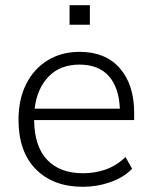

<svg xmlns="http://www.w3.org/2000/svg" viewBox="-20 -709 583 737"><path d="M51 0ZM298 8Q184 8 117.5 -59.5Q51 -127 51 -249Q51 -328 80.5 -386.5Q110 -445 163 -477.5Q216 -510 286 -510Q385 -510 440 -447Q495 -384 495 -276V-248H111Q112 -147 161 -95.5Q210 -44 299 -44Q344 -44 384.5 -58Q425 -72 462 -106L487 -61Q455 -28 404 -10Q353 8 298 8ZM285 -461Q211 -461 166.5 -415Q122 -369 113 -292H440Q437 -372 398 -416.5Q359 -461 285 -461ZM247 -614V-689H325V-614Z"/></svg>

Font: Winston Light
Style: Regular
Weight: 300
Designer: Original fonts by Vernon Adams / Changes by Cristiano Sobral
Foundry: Original fonts by Vernon Adams / Changes by Cristiano Sobral
Version: Version 2.503;July 17, 2020;FontCreator 13.0.0.2655 64-bit